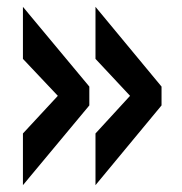

<svg xmlns="http://www.w3.org/2000/svg" viewBox="-20 -579 531 561"><path d="M47 -189 149 -299 47 -407V-559L241 -326V-271L47 -38ZM259 -189 360 -299 259 -407V-559L452 -326V-271L259 -38Z"/></svg>

Font: Oswald SemiBold
Style: Regular
Weight: 400
Version: Version